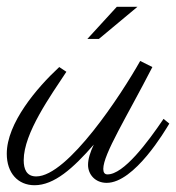

<svg xmlns="http://www.w3.org/2000/svg" viewBox="-49 -533 520 567"><path d="M228 -106C217 -83 211 -63 211 -46C211 -18 232 7 266 7C348 7 439 -148 451 -168L434 -182C388 -114 316 -17 268 -18C260 -18 256 -24 256 -34C256 -78 325 -187 401 -335L365 -353C310 -255 151 -12 58 -12C29 -12 21 -34 21 -60C21 -140 101 -251 147 -321L126 -335C59 -273 -29 -169 -29 -79C-29 -22 4 14 53 14C111 14 167 -36 228 -106ZM357 -513H296L209 -418H243Z"/></svg>

Font: Parisienne
Style: Regular
Weight: 400
Designer: Astigmatic (AOETI)
Foundry: Astigmatic (AOETI)
Version: Version 1.000